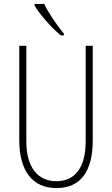

<svg xmlns="http://www.w3.org/2000/svg" viewBox="-20 -947 570 977"><path d="M289 -767H305V-776C267 -821 223 -888 205 -927H156V-919C180 -876 243 -805 289 -767ZM267 10C389 10 452 -73 452 -234V-714H416V-229C416 -97 364 -25 267 -25C170 -25 114 -98 114 -228V-714H78V-234C78 -78 145 10 267 10Z"/></svg>

Font: Kathrein 37 Thin Condensed
Style: Regular
Weight: 250
Width: 3
Designer: Lazydogs Typefoundry, based on Open Sans by Ascender Corporation
Foundry: Lazydogs Typefoundry
Version: Version 1.003;PS 001.003;hotconv 1.0.88;makeotf.lib2.5.64775